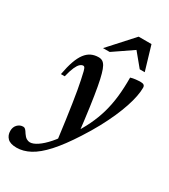

<svg xmlns="http://www.w3.org/2000/svg" viewBox="-294 -781 1007 1146"><g transform="rotate(30 209.0 -208.0)"><path d="M49 -251.5H23Q33 -306.5 46.5 -344.8Q60 -383 77.8 -406.5Q95.5 -430 118.2 -440.8Q141 -451.5 168.5 -451.5Q184 -451.5 195.2 -444.8Q206.5 -438 215.5 -421.8Q224.5 -405.5 232.5 -376.5Q241 -347.5 250.2 -296.8Q259.5 -246 270.2 -169.8Q281 -93.5 293 12L204 114.5Q194 34.5 185.2 -27Q176.5 -88.5 169.5 -135Q162.5 -181.5 156.2 -217Q150 -252.5 144 -280.5Q136.5 -317.5 131.8 -334.8Q127 -352 123.2 -357Q119.5 -362 114 -362Q103 -362 92 -352.2Q81 -342.5 70.2 -318.5Q59.5 -294.5 49 -251.5ZM241 29.5 258.5 22Q296 -34 321.5 -87Q347 -140 362.5 -194.2Q378 -248.5 384.8 -308.8Q391.5 -369 391 -440Q407 -445 425.5 -447Q444 -449 460.5 -449Q474.5 -449 481.5 -443.5Q488.5 -438 488.5 -425.5Q488.5 -399.5 482 -365.8Q475.5 -332 462 -291.2Q448.5 -250.5 427.8 -203.5Q407 -156.5 378.8 -104.2Q350.5 -52 314 4.5Q253.5 99 202 155.5Q150.5 212 104.2 236.8Q58 261.5 12.5 261.5Q-31 261.5 -50.2 242.2Q-69.5 223 -69.5 192.5Q-69.5 166 -53.2 149.2Q-37 132.5 -14 132.5Q-6 132.5 0.8 138.8Q7.5 145 18.5 163Q30 180 41.8 187Q53.5 194 65.5 194Q87 194 116.2 174.5Q145.5 155 178 118.2Q210.5 81.5 241 29.5ZM163 -511.5 313 -677H401.5L450.5 -511.5H416L329 -617H363.5L209 -511.5Z"/></g></svg>

Font: Newsreader 24pt SemiBold
Style: Italic
Weight: 600
Italic angle: -17°
Designer: Hugues Gentile
Foundry: Production Type
Version: Version 1.003